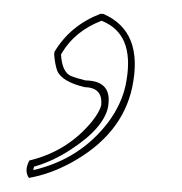

<svg xmlns="http://www.w3.org/2000/svg" viewBox="-20 -122 260 275"><path d="M57.6 -43.9 58.1 -47.9Q80.6 -85.4 123.5 -102.1H127.9Q186 -77.1 169.4 2.9Q154.8 71.3 81.5 111.3Q51.8 127.4 21.5 132.8Q14.2 123 22 107.9Q77.1 94.7 112.3 51.3Q122.6 38.1 125 28.8Q127.4 3.4 101.6 2.9Q68.8 -4.9 62 -20.5Q58.6 -30.3 57.6 -43.9ZM67.4 -43.9Q68.8 -19 81.5 -13.2Q88.4 -10.3 102.5 -6.8Q134.8 -6.3 135.7 19.5Q135.7 25.4 134.8 31.2Q128.4 61.5 82 91.8Q56.2 108.9 28.8 116.7Q27.8 119.6 27.8 121.6Q95.2 106 135.7 52.2Q153.8 27.3 159.7 1Q174.3 -67.9 131.8 -89.4Q128.4 -90.8 125.5 -92.3Q87.4 -77.6 68.8 -46.4Q67.9 -44.9 67.4 -43.9Z"/></svg>

Font: Linux Biolinum Outline O
Style: Italic
Weight: 400
Italic angle: -12°
Designer: Philipp H. Poll
Foundry: Philipp H. Poll
Version: Version 0.6.2